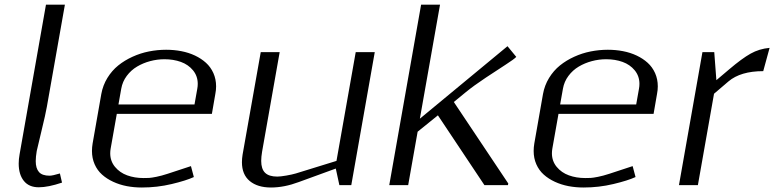

<svg xmlns="http://www.w3.org/2000/svg" viewBox="-20 -812 3395 842"><path d="M181.6 -791.5H264.6L185.5 -343.8Q180.2 -312.5 161.1 -234.4Q142.1 -156.2 141.1 -149.9Q136.7 -124 136.7 -105.5Q136.7 -73.7 150.9 -57.6Q165 -41.5 197.3 -41.5Q210.4 -41.5 242.7 -51.3L252 -11.2Q191.4 9.3 149.9 9.3Q106.9 9.3 84.5 -18.8Q62 -46.9 62 -94.7Q62 -113.8 65.9 -135.3Z M386.2 -183.1 424.3 -399.9Q431.2 -438 450.9 -470.2Q470.7 -502.4 498.5 -524.9Q526.4 -547.4 561.3 -563.2Q596.2 -579.1 633.3 -586.4Q670.4 -593.8 708.5 -593.8Q743.2 -593.8 775.1 -587.6Q807.1 -581.5 835 -568.4Q862.8 -555.2 883.3 -536.6Q903.8 -518.1 915.8 -491.5Q927.7 -464.8 927.7 -433.1Q927.7 -417 924.3 -399.9L909.2 -312.5H492.2L465.3 -160.6Q463.4 -149.9 463.4 -139.6Q463.4 -105.5 484.4 -80.1Q505.4 -54.7 537.8 -43Q570.3 -31.2 609.4 -31.2Q624 -31.2 633.8 -31.7Q643.6 -32.2 665.8 -36.6Q688 -41 714.8 -49.8L817.4 -83.5L830.1 -35.6Q796.4 -20 732.9 -4.9Q669.4 10.3 602.1 10.3Q567.4 10.3 535.6 4.2Q503.9 -2 476.1 -14.9Q448.2 -27.8 427.5 -46.4Q406.7 -64.9 395 -91.6Q383.3 -118.2 383.3 -149.9Q383.3 -166 386.2 -183.1ZM845.2 -422.9Q847.2 -433.6 847.2 -444.3Q847.2 -478.5 826.4 -503.7Q805.7 -528.8 773.2 -540.5Q740.7 -552.2 701.2 -552.2Q669.4 -552.2 638.4 -543.9Q607.4 -535.6 581.1 -520Q554.7 -504.4 535.9 -479.2Q517.1 -454.1 511.7 -422.9L499.5 -354H833Z M1129.4 -147Q1125.5 -124 1125.5 -106.4Q1125.5 -70.8 1142.6 -54.2Q1159.7 -37.6 1195.8 -37.6Q1209.5 -37.6 1235.1 -42Q1260.7 -46.4 1277.3 -51.3L1455.6 -106.4L1540 -583.5H1623.5L1520.5 0H1468.3L1452.6 -72.8L1290.5 -13.7Q1226.6 10.3 1168.5 10.3Q1109.4 10.3 1075.2 -18.1Q1041 -46.4 1041 -100.6Q1041 -116.7 1043.9 -134.3L1123.5 -583.5H1206.5Z M2207.5 0H2104.5L1900.4 -306.2L1811.5 -234.4L1770 0H1687L1826.7 -791.5H1909.7L1821.3 -291.5L2205.6 -609.4L2244.1 -562.5Q2234.4 -552.2 2198 -528.8Q2161.6 -505.4 2110.4 -471.4Q2059.1 -437.5 2022 -407.2L1970.2 -364.7L2209 -7.3Z M2323.2 -183.1 2361.3 -399.9Q2368.2 -438 2387.9 -470.2Q2407.7 -502.4 2435.5 -524.9Q2463.4 -547.4 2498.3 -563.2Q2533.2 -579.1 2570.3 -586.4Q2607.4 -593.8 2645.5 -593.8Q2680.2 -593.8 2712.2 -587.6Q2744.1 -581.5 2772 -568.4Q2799.8 -555.2 2820.3 -536.6Q2840.8 -518.1 2852.8 -491.5Q2864.7 -464.8 2864.7 -433.1Q2864.7 -417 2861.3 -399.9L2846.2 -312.5H2429.2L2402.3 -160.6Q2400.4 -149.9 2400.4 -139.6Q2400.4 -105.5 2421.4 -80.1Q2442.4 -54.7 2474.9 -43Q2507.3 -31.2 2546.4 -31.2Q2561 -31.2 2570.8 -31.7Q2580.6 -32.2 2602.8 -36.6Q2625 -41 2651.9 -49.8L2754.4 -83.5L2767.1 -35.6Q2733.4 -20 2669.9 -4.9Q2606.4 10.3 2539.1 10.3Q2504.4 10.3 2472.7 4.2Q2440.9 -2 2413.1 -14.9Q2385.3 -27.8 2364.5 -46.4Q2343.8 -64.9 2332 -91.6Q2320.3 -118.2 2320.3 -149.9Q2320.3 -166 2323.2 -183.1ZM2782.2 -422.9Q2784.2 -433.6 2784.2 -444.3Q2784.2 -478.5 2763.4 -503.7Q2742.7 -528.8 2710.2 -540.5Q2677.7 -552.2 2638.2 -552.2Q2606.4 -552.2 2575.4 -543.9Q2544.4 -535.6 2518.1 -520Q2491.7 -504.4 2472.9 -479.2Q2454.1 -454.1 2448.7 -422.9L2436.5 -354H2770Z M3327.1 -500Q3228 -500 3174.8 -455.1L3111.3 -400.9L3040.5 0H2957.5L3060.5 -583.5H3112.3L3121.6 -460.4L3178.2 -508.3Q3233.4 -555.2 3271.5 -576.7Q3309.6 -598.1 3355 -602.1Z"/></svg>

Font: Resagnicto
Style: Italic
Weight: 500
Italic angle: -10°
Version: Version 0.999